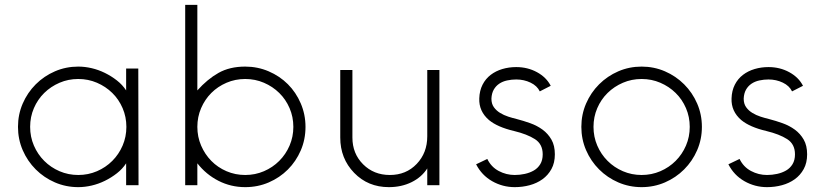

<svg xmlns="http://www.w3.org/2000/svg" viewBox="-20 -776 3396 790"><path d="M302 -502Q329 -502 357 -495.5Q385 -489 411.5 -476Q438 -463 461 -445Q484 -427 499 -404V-494H549L550 -14H499V-104Q484 -81 461 -63Q438 -45 411.5 -32Q385 -19 357 -12.5Q329 -6 302 -6Q251 -6 206 -25.5Q161 -45 127 -79Q93 -113 73.5 -158Q54 -203 54 -254Q54 -305 73.5 -350Q93 -395 127 -429Q161 -463 206 -482.5Q251 -502 302 -502ZM119.5 -331Q104 -295 104 -254Q104 -213 119.5 -177Q135 -141 162 -114Q189 -87 225 -71.5Q261 -56 302 -56Q343 -56 379 -71.5Q415 -87 442 -114Q469 -141 484.5 -177Q500 -213 500 -254Q500 -295 484.5 -331Q469 -367 442 -393.5Q415 -420 379 -435.5Q343 -451 302 -451Q261 -451 225 -435.5Q189 -420 162 -393.5Q135 -367 119.5 -331Z M742 -14V-756H792V-404Q833 -450 879 -476Q925 -502 989 -502Q1040 -502 1085.5 -482.5Q1131 -463 1164.5 -429.5Q1198 -396 1217.5 -350.5Q1237 -305 1237 -254Q1237 -202 1217.5 -157Q1198 -112 1164.5 -78.5Q1131 -45 1086 -25.5Q1041 -6 989 -6Q930 -6 879 -32Q828 -58 792 -104V-14ZM912 -71.5Q948 -56 989 -56Q1030 -56 1066 -71.5Q1102 -87 1129 -114Q1156 -141 1171.5 -177Q1187 -213 1187 -254Q1187 -295 1171.5 -331Q1156 -367 1129 -393.5Q1102 -420 1066 -435.5Q1030 -451 989 -451Q948 -451 912 -435.5Q876 -420 849.5 -393.5Q823 -367 807.5 -331Q792 -295 792 -254Q792 -213 807.5 -177Q823 -141 849.5 -114Q876 -87 912 -71.5Z M1788 -14H1738V-83Q1715 -47 1673.5 -26.5Q1632 -6 1580 -6Q1494 -6 1437 -65Q1380 -124 1380 -210V-488H1430V-210Q1430 -144 1474 -100Q1518 -56 1584 -56Q1651 -56 1694.5 -101.5Q1738 -147 1738 -215V-488H1788Z M2098 -6Q2048 -6 2005 -30.5Q1962 -55 1939 -100L1985 -122Q2001 -89 2032 -72.5Q2063 -56 2098 -56Q2119 -56 2139.5 -60.5Q2160 -65 2176.5 -74.5Q2193 -84 2203 -100.5Q2213 -117 2213 -141Q2213 -183 2181 -203.5Q2149 -224 2095 -237Q2027 -253 1992 -282Q1950 -318 1952 -371Q1953 -403 1965.5 -427.5Q1978 -452 1999 -468Q2020 -484 2047 -492Q2074 -500 2104 -500Q2151 -500 2189.5 -479Q2228 -458 2246 -423L2201 -400Q2190 -423 2163 -436Q2136 -449 2104 -449Q2085 -449 2066.5 -445Q2048 -441 2034 -431.5Q2020 -422 2011.5 -407Q2003 -392 2002 -370Q2002 -349 2012 -335Q2022 -321 2037.5 -311.5Q2053 -302 2071.5 -296Q2090 -290 2107 -286Q2134 -279 2162 -269Q2190 -259 2212.5 -242.5Q2235 -226 2249 -201.5Q2263 -177 2263 -141Q2263 -106 2249 -80.5Q2235 -55 2212 -38.5Q2189 -22 2159.5 -14Q2130 -6 2098 -6Z M2716 -25.5Q2671 -6 2620 -6Q2569 -6 2524 -25.5Q2479 -45 2445 -79Q2411 -113 2391.5 -158Q2372 -203 2372 -254Q2372 -305 2391.5 -350Q2411 -395 2445 -429Q2479 -463 2524 -482.5Q2569 -502 2620 -502Q2671 -502 2716 -482.5Q2761 -463 2795 -429Q2829 -395 2848.5 -350Q2868 -305 2868 -254Q2868 -203 2848.5 -158Q2829 -113 2795 -79Q2761 -45 2716 -25.5ZM2697 -435.5Q2661 -451 2620 -451Q2579 -451 2543 -435.5Q2507 -420 2480 -393.5Q2453 -367 2437.5 -331Q2422 -295 2422 -254Q2422 -213 2437.5 -177Q2453 -141 2480 -114Q2507 -87 2543 -71.5Q2579 -56 2620 -56Q2661 -56 2697 -71.5Q2733 -87 2760 -114Q2787 -141 2802.5 -177Q2818 -213 2818 -254Q2818 -295 2802.5 -331Q2787 -367 2760 -393.5Q2733 -420 2697 -435.5Z M3136 -6Q3086 -6 3043 -30.5Q3000 -55 2977 -100L3023 -122Q3039 -89 3070 -72.5Q3101 -56 3136 -56Q3157 -56 3177.5 -60.5Q3198 -65 3214.5 -74.5Q3231 -84 3241 -100.5Q3251 -117 3251 -141Q3251 -183 3219 -203.5Q3187 -224 3133 -237Q3065 -253 3030 -282Q2988 -318 2990 -371Q2991 -403 3003.5 -427.5Q3016 -452 3037 -468Q3058 -484 3085 -492Q3112 -500 3142 -500Q3189 -500 3227.5 -479Q3266 -458 3284 -423L3239 -400Q3228 -423 3201 -436Q3174 -449 3142 -449Q3123 -449 3104.5 -445Q3086 -441 3072 -431.5Q3058 -422 3049.5 -407Q3041 -392 3040 -370Q3040 -349 3050 -335Q3060 -321 3075.5 -311.5Q3091 -302 3109.5 -296Q3128 -290 3145 -286Q3172 -279 3200 -269Q3228 -259 3250.5 -242.5Q3273 -226 3287 -201.5Q3301 -177 3301 -141Q3301 -106 3287 -80.5Q3273 -55 3250 -38.5Q3227 -22 3197.5 -14Q3168 -6 3136 -6Z"/></svg>

Font: Leon Sans
Style: Light
Weight: 300
Designer: Jongmin Kim
Version: Version 1.2